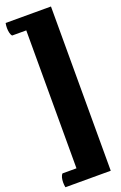

<svg xmlns="http://www.w3.org/2000/svg" viewBox="-193 -829 718 1138"><g transform="rotate(-20 166.0 -260.0)"><path d="M294 258V-778H8Q5 -763 5 -747Q5 -731 8.5 -716.5Q12 -702 19 -695H108V175H20Q12 183 8.5 197Q5 211 5 227Q5 243 8 258Z"/></g></svg>

Font: Petrona Black
Style: Regular
Weight: 900
Designer: Ringo R. Seeber
Foundry: Ringo R. Seeber
Version: Version 2.001; ttfautohint (v1.8.3)